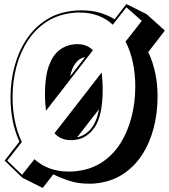

<svg xmlns="http://www.w3.org/2000/svg" viewBox="-20 -844 834 948"><path d="M3 -51 76 -145Q54 -192 43 -246.5Q32 -301 32 -364Q32 -442 51.5 -515.5Q71 -589 110 -648.5Q149 -708 208 -746Q267 -784 345 -791Q355 -792 364 -792.5Q373 -793 382 -793Q436 -793 476.5 -780Q517 -767 546 -749L604 -824L704 -774L794 -693L712 -587Q758 -489 758 -368Q758 -287 739 -213Q720 -139 681.5 -79.5Q643 -20 584.5 17.5Q526 55 447 62Q440 63 432.5 63Q425 63 418 63Q367 63 324.5 49.5Q282 36 243 17L191 84L91 34ZM150 -58Q182 -29 224 -13Q266 3 318 3Q325 3 332 3Q339 3 346 2Q423 -4 480 -40.5Q537 -77 574 -135.5Q611 -194 629.5 -266.5Q648 -339 648 -418Q648 -479 636 -535.5Q624 -592 600 -639Q600 -639 612.5 -654.5Q625 -670 640.5 -690Q656 -710 668 -725.5Q680 -741 680 -741L604 -808L537 -722Q506 -751 465 -766.5Q424 -782 374 -782Q367 -782 360.5 -782Q354 -782 346 -781Q269 -774 212 -737.5Q155 -701 117 -642.5Q79 -584 60.5 -512.5Q42 -441 42 -364Q42 -303 53.5 -246.5Q65 -190 88 -143L16 -51L89 19ZM207 -297Q205 -315 203.5 -335.5Q202 -356 202 -378Q202 -465 221 -518Q240 -571 273 -596.5Q306 -622 346 -625Q351 -626 355 -626Q359 -626 363 -626Q409 -626 439 -596ZM400 -562Q372 -557 353 -532Q334 -507 327 -468ZM482 -486Q484 -468 485.5 -447Q487 -426 487 -403Q487 -273 447.5 -215.5Q408 -158 346 -153Q342 -152 338 -152Q334 -152 330 -152Q280 -152 249 -186ZM361 -166Q400 -174 428.5 -207.5Q457 -241 469 -305Z"/></svg>

Font: Rampart One
Style: Regular
Weight: 400
Designer: Fontworks Inc.
Foundry: Fontworks Inc.
Version: Version 1.100